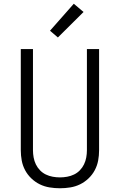

<svg xmlns="http://www.w3.org/2000/svg" viewBox="-20 -997 640 1025"><path d="M300 8Q272 8 244.5 3.5Q217 -1 192.5 -13Q168 -25 147.5 -44.5Q127 -64 114 -88.5Q101 -113 96 -140Q91 -167 91 -195V-735H156V-195Q156 -176 159.5 -156.5Q163 -137 171.5 -119.5Q180 -102 193.5 -88Q207 -74 224.5 -65.5Q242 -57 261.5 -53.5Q281 -50 300 -50Q319 -50 338.5 -53.5Q358 -57 375.5 -65.5Q393 -74 406.5 -88Q420 -102 428.5 -119.5Q437 -137 440.5 -156.5Q444 -176 444 -195V-735H509V-195Q509 -167 504 -140Q499 -113 486 -88.5Q473 -64 452.5 -44.5Q432 -25 407.5 -13Q383 -1 355.5 3.5Q328 8 300 8ZM289 -797 247 -833 374 -977 426 -933Z"/></svg>

Font: Iosevka Custom Light Extended
Style: Regular
Weight: 300
Width: 7
Monospace: yes
Designer: Belleve Invis
Foundry: Belleve Invis
Version: Version 11.2.4; ttfautohint (v1.8.4)